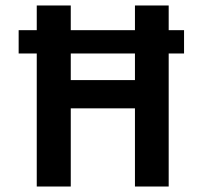

<svg xmlns="http://www.w3.org/2000/svg" viewBox="-20 -680 739 700"><path d="M48 -570H651V-485H48ZM472 0V-660H595V0ZM114 0V-660H238V0ZM185 -285V-388H522V-285Z"/></svg>

Font: Bricolage Grotesque SemiCondensed SemiBold
Style: Regular
Weight: 600
Width: 4
Designer: Mathieu Triay
Foundry: Atelier Triay
Version: Version 1.001;gftools[0.9.33.dev8+g029e19f]